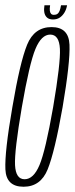

<svg xmlns="http://www.w3.org/2000/svg" viewBox="-23 -707 284 730"><path d="M66.5 3Q131.5 3 158.2 -63Q185 -129 215 -299.5Q244 -470 241.2 -537Q238.5 -604 173 -604Q107.5 -604 80.2 -537.2Q53 -470.5 24 -299.5Q-5.5 -129.5 -2.5 -63.2Q0.5 3 66.5 3ZM70.5 -25.5Q37 -25.5 34.2 -79Q31.5 -132.5 60 -299.5Q89 -466.5 111.8 -521Q134.5 -575.5 168 -575.5Q202 -575.5 204.8 -521.2Q207.5 -467 179 -299.5Q150 -133.5 127.2 -79.5Q104.5 -25.5 70.5 -25.5ZM178.5 -633Q194 -633 204.8 -640.5Q215.5 -648 222.5 -660Q229.5 -672 232 -687H209Q207 -674.5 203.8 -666.2Q200.5 -658 195.2 -654.2Q190 -650.5 181.5 -650.5Q175 -650.5 171.2 -654.5Q167.5 -658.5 166.5 -666.2Q165.5 -674 167.5 -687H146Q143.5 -672 145.5 -660Q147.5 -648 155.5 -640.5Q163.5 -633 178.5 -633Z"/></svg>

Font: Anybody ExtraCondensed ExtraLight
Style: Italic
Weight: 250
Width: 2
Italic angle: -10°
Version: Version 1.113;gftools[0.9.25]